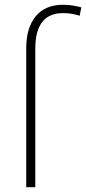

<svg xmlns="http://www.w3.org/2000/svg" viewBox="-20 -785 361 805"><path d="M244 -730Q128 -730 128 -581V0H90V-583Q90 -669 130 -717Q170 -765 244 -765Q266 -765 284.5 -762Q303 -759 321 -754L314 -719Q298 -724 282 -727Q266 -730 244 -730Z"/></svg>

Font: Noto Sans ExtraLight
Style: Regular
Weight: 200
Designer: Monotype Design Team
Foundry: Monotype Imaging Inc.
Version: Version 2.007